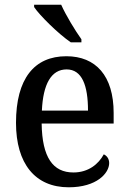

<svg xmlns="http://www.w3.org/2000/svg" viewBox="-20 -786 547 816"><path d="M281 -606H326V-619C299 -657 260 -721 240 -766H125V-756C148 -721 228 -642 281 -606ZM272 10C391 10 444 -50 444 -93C444 -112 433 -125 421 -130C399 -89 356 -53 292 -53C205 -53 159 -117 157 -261H463V-306C463 -464 387 -547 262 -547C126 -547 48 -452 48 -264C48 -91 129 10 272 10ZM354 -316H158C163 -429 198 -491 263 -491C329 -491 354 -422 354 -316Z"/></svg>

Font: Noto Serif Ethiopic SemiCondensed Medium
Style: Regular
Weight: 500
Width: 4
Designer: Monotype Design Team
Foundry: Monotype Imaging Inc.
Version: Version 2.102